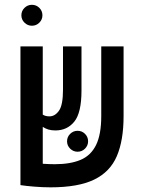

<svg xmlns="http://www.w3.org/2000/svg" viewBox="-20 -782 626 811"><path d="M193.8 9.3Q159.7 9.3 124 6.3Q88.4 3.4 66.9 0V-0.5H66.4V-585.9H160.6V-297.9Q171.4 -290.5 189 -290.5Q212.4 -290.5 229.2 -314.5Q246.1 -338.4 246.1 -403.3V-585.9H324.2V-399.9Q324.2 -305.7 293.9 -268.3Q263.7 -231 213.9 -231Q196.3 -231 183.6 -235.1Q170.9 -239.3 160.6 -246.1V-90.3Q173.8 -89.4 187 -88.9Q200.2 -88.4 211.4 -88.4Q276.9 -88.4 320.3 -106.7Q363.8 -125 385.7 -169.4Q407.7 -213.9 407.7 -292V-585.9H502V-291.5Q502 -189 473.4 -122.3Q444.8 -55.7 377.4 -23.2Q310.1 9.3 193.8 9.3ZM307.6 -141.1Q289.6 -141.1 276.4 -154.1Q263.2 -167 263.2 -185.1Q263.2 -203.6 276.4 -216.6Q289.6 -229.5 307.6 -229.5Q326.2 -229.5 339.1 -216.6Q352.1 -203.6 352.1 -185.1Q352.1 -167 339.1 -154.1Q326.2 -141.1 307.6 -141.1ZM114.7 -673.3Q96.7 -673.3 83.5 -686.3Q70.3 -699.2 70.3 -717.3Q70.3 -735.8 83.5 -748.8Q96.7 -761.7 114.7 -761.7Q133.3 -761.7 146.2 -748.8Q159.2 -735.8 159.2 -717.3Q159.2 -699.2 146.2 -686.3Q133.3 -673.3 114.7 -673.3Z"/></svg>

Font: CaskaydiaMono NF
Style: Regular
Weight: 400
Designer: Aaron Bell
Foundry: Saja Typeworks
Version: Version 2111.001; ttfautohint (v1.8.4);Nerd Fonts 3.1.1